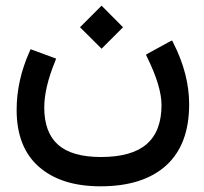

<svg xmlns="http://www.w3.org/2000/svg" viewBox="-20 -443 725 682"><path d="M336.9 218.8Q197.3 218.8 118.2 149.4Q39.1 80.1 39.1 -52.7Q39.1 -157.2 85 -259.8L88.4 -268.1L97.2 -265.1L169.9 -238.3L179.2 -234.9L175.8 -225.1Q137.2 -131.3 137.2 -61Q137.2 27.8 186.5 71.3Q235.8 114.7 338.4 114.7Q447.8 114.7 500.7 69.1Q553.7 23.4 553.7 -69.8Q553.7 -136.2 502.4 -240.2L498.5 -248.5L506.3 -253.4L582 -294.9L591.3 -299.3L595.7 -290.5Q651.9 -179.7 651.9 -72.8Q651.9 70.8 570.1 144.8Q488.3 218.8 336.9 218.8ZM340.8 -422.9 417 -346.2 340.8 -270 264.2 -346.2Z"/></svg>

Font: Samim WOL
Style: Medium-WOL
Weight: 500
Foundry: DejaVu fonts team - Redesigned by Saber Rastikerdar
Version: Version 4.0.0